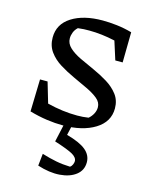

<svg xmlns="http://www.w3.org/2000/svg" viewBox="-109 -563 672 858"><g transform="rotate(15 226.5 -134.0)"><path d="M52 -16 56 -165H91L119 -70Q155 -61 189.5 -56.5Q224 -52 258 -52Q271 -52 284 -53Q297 -54 310 -56Q323 -67 330.5 -81.5Q338 -96 338 -111Q338 -134 318 -150.5Q298 -167 266.5 -182Q235 -197 200 -213Q165 -229 133.5 -248.5Q102 -268 82 -295.5Q62 -323 62 -361Q62 -423 116.5 -457.5Q171 -492 259 -492Q290 -492 324.5 -488Q359 -484 395 -474L393 -334H359L332 -419Q269 -433 213 -433Q200 -433 187.5 -432.5Q175 -432 160 -430Q148 -419 142.5 -405Q137 -391 137 -377Q137 -353 157 -334.5Q177 -316 208.5 -301Q240 -286 275 -270.5Q310 -255 341.5 -235.5Q373 -216 393 -189.5Q413 -163 413 -126Q413 -64 355.5 -28.5Q298 7 206 7Q172 7 133 1.5Q94 -4 52 -16ZM287 -40Q289 -41 290 -41ZM215 -14H250L237 43Q299 60 326.5 83Q354 106 354 139Q354 176 325.5 198Q297 220 250.5 223.5Q204 227 148 209L154 153Q190 164 221 170Q252 176 286 177Q293 173 297 164Q301 155 301 148Q301 131 278.5 118Q256 105 193 85Z"/></g></svg>

Font: Piazzolla
Style: Regular
Weight: 400
Designer: Juan Pablo del Peral
Foundry: Huerta Tipografica
Version: Version 1.330